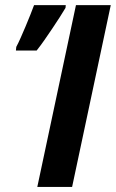

<svg xmlns="http://www.w3.org/2000/svg" viewBox="-20 -734 455 754"><path d="M126.5 0 278.3 -713.9H415L263.2 0ZM42.5 -535.6 43.9 -549.8Q51.8 -564.5 61.3 -585.9Q70.8 -607.4 80.8 -631.1Q90.8 -654.8 99.4 -676.5Q107.9 -698.2 113.8 -713.9H238.3L237.3 -703.1Q227.5 -686.5 213.9 -665.3Q200.2 -644 184.8 -621.1Q169.4 -598.1 154.1 -576.2Q138.7 -554.2 124 -535.6Z"/></svg>

Font: Open Sans SemiCondensed
Style: Bold Italic
Weight: 700
Width: 4
Italic angle: -12°
Designer: Monotype Design Team
Foundry: Monotype Imaging Inc.
Version: Version 3.003